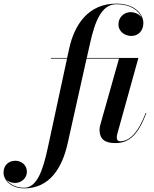

<svg xmlns="http://www.w3.org/2000/svg" viewBox="-208 -780 848 1060"><path d="M600 -155.5 596.5 -156.5C554 -45 506 0 455 0C442.5 0 436.5 -9.5 436.5 -20C436.5 -25 437.5 -32.5 439 -38.5L556 -460H271L289 -540C315.5 -660 352 -756.5 434 -756.5C516.5 -756.5 559 -719.5 574 -683C561 -702.5 536 -712.5 513.5 -713C477 -713 446 -685 446 -646C446 -602.5 484.5 -581.5 517 -581.5C555 -581.5 583.5 -609 583.5 -653.5C583.5 -695.5 543.5 -760 434 -760C279 -760 202 -642.5 174 -511.5L162.5 -460H73.5V-456.5H162L55 40C29 160 -4 256.5 -74.5 256.5C-120 256.5 -154.5 237.5 -172 212.5C-159.5 224.5 -141.5 230.5 -124.5 230C-89 230 -59.5 202 -59.5 169C-59.5 128 -93 107.5 -123 107.5C-158.5 107.5 -188.5 130.5 -188.5 173C-188.5 216 -145.5 260 -74.5 260C68 260 136 144 165.5 11.5L270 -456.5H449L345.5 -90C343 -82.5 341.5 -69.5 341.5 -64.5C341.5 -13 369 10 428.5 10C509 10 556 -40.5 600 -155.5Z"/></svg>

Font: Bodoni* 48pt Medium
Style: Italic
Weight: 500
Italic angle: -13°
Version: Version 2.3